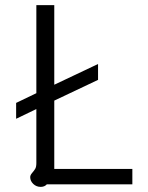

<svg xmlns="http://www.w3.org/2000/svg" viewBox="-20 -720 577 750"><path d="M497 -60V0H163Q154 10 139 10Q122 10 110 -1.5Q98 -13 98 -28Q98 -36 105.5 -44.5Q113 -53 117.5 -60.5Q122 -68 122 -83V-294L43 -256V-318L122 -356V-700H192V-389L363 -470V-408L192 -327V-60Z"/></svg>

Font: Niramit Light
Style: Regular
Weight: 300
Designer: Katatrad Aksorn Co.,Ltd.
Foundry: Cadson Demak Co.,Ltd.
Version: Version 1.000; ttfautohint (v1.6)